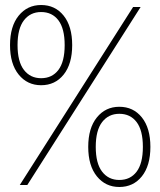

<svg xmlns="http://www.w3.org/2000/svg" viewBox="-20 -738 640 766"><path d="M144 -398Q89 -398 54.5 -440.5Q20 -483 20 -558Q20 -633 54.5 -675.5Q89 -718 144 -718Q200 -718 234 -675.5Q268 -633 268 -558Q268 -483 234 -440.5Q200 -398 144 -398ZM59 0 511 -710H541L89 0ZM144 -426Q188 -426 213 -459Q238 -492 238 -558Q238 -624 213 -657Q188 -690 144 -690Q101 -690 75.5 -657Q50 -624 50 -558Q50 -492 75.5 -459Q101 -426 144 -426ZM456 8Q401 8 366.5 -34.5Q332 -77 332 -152Q332 -227 366.5 -269.5Q401 -312 456 -312Q512 -312 546 -269.5Q580 -227 580 -152Q580 -77 546 -34.5Q512 8 456 8ZM456 -20Q500 -20 525 -53Q550 -86 550 -152Q550 -218 525 -251Q500 -284 456 -284Q413 -284 387.5 -251Q362 -218 362 -152Q362 -86 387.5 -53Q413 -20 456 -20Z"/></svg>

Font: Geist Mono Thin
Style: Regular
Weight: 100
Monospace: yes
Designer: Basement.studio, Andrés Briganti, Mateo Zaragoza
Foundry: Basement.studio, Vercel, Andrés Briganti, Guido Ferreyra, Mateo Zaragoza
Version: Version 1.500; ttfautohint (v1.8.4.7-5d5b)